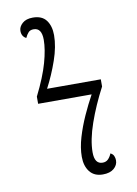

<svg xmlns="http://www.w3.org/2000/svg" viewBox="-83 -775 601 841"><g transform="rotate(-10 217.5 -355.0)"><path d="M306 10Q268 10 248 -15.5Q228 -41 228 -82Q228 -122 241.5 -167.5Q255 -213 275.5 -258.5Q296 -304 318 -344H80V-376Q120 -456 136.5 -515Q153 -574 153 -616Q153 -669 117 -669Q102 -669 94 -660.5Q86 -652 79 -637Q59 -647 59 -672Q59 -690 75.5 -705Q92 -720 122 -720Q163 -720 182 -694.5Q201 -669 201 -628Q201 -578 180 -517.5Q159 -457 130 -402H369V-370Q329 -294 303.5 -221Q278 -148 278 -93Q278 -41 314 -41Q329 -41 338.5 -50.5Q348 -60 354 -75Q365 -70 369 -60.5Q373 -51 373 -41Q373 -20 355.5 -5Q338 10 306 10Z"/></g></svg>

Font: Noto Serif SemiCondensed Light
Style: Regular
Weight: 300
Width: 4
Designer: Monotype Design Team
Foundry: Monotype Imaging Inc.
Version: Version 2.013